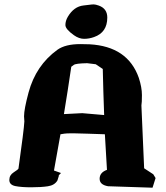

<svg xmlns="http://www.w3.org/2000/svg" viewBox="-20 -874 772 893"><path d="M439.5 -848.1Q479 -834 479 -792.5Q479 -723.1 417.5 -701.7Q394.5 -693.4 371.1 -693.4Q347.7 -693.4 324.2 -710Q284.2 -738.3 284.2 -757.6Q284.2 -776.9 295.4 -795.9Q323.7 -843.8 368.7 -848.6Q386.2 -850.6 394 -851.6Q407.7 -853.5 416 -853.5Q424.3 -853.5 439.5 -848.1ZM443.4 -42.5Q443.4 -71.8 477.5 -84Q472.2 -167 467.8 -249.5Q433.6 -250.5 388.2 -252.2Q342.8 -253.9 324.2 -253.9H312.5Q289.1 -253.9 279.3 -252.4Q265.6 -250 261.2 -249.5Q246.6 -165.5 231 -80.6H231.9L263.7 -69.3L252.9 -58.1L253.9 -56.6L247.1 -34.7Q233.9 -12.2 202.4 -7.6Q170.9 -2.9 125 -2.9Q79.1 -2.9 51.3 -8.5Q23.4 -14.2 23.4 -36.9Q23.4 -59.6 43.5 -72.3Q63.5 -85 65.9 -89.8Q91.3 -270.5 93.3 -309.1L91.8 -333Q91.8 -365.7 112.8 -443.8Q147 -570.3 247.1 -642.6Q284.2 -668.9 353.5 -668.9Q370.1 -668.9 396.5 -668Q574.2 -658.2 625.5 -512.2Q640.1 -467.8 640.1 -431.9Q640.1 -396 637.7 -383.3L650.4 -91.3L692.9 -63.5L703.6 -45.9L689.5 -1L482.4 -7.8Q443.4 -14.6 443.4 -42.5ZM425.3 -575.2 385.3 -580.1Q332 -579.1 323 -572Q314 -564.9 311.5 -563.5Q295.4 -452.6 277.3 -343.3L362.3 -347.7Q415 -342.8 464.4 -338.9Q460.4 -445.8 458 -553.2Z"/></svg>

Font: Drukaatie burti
Style: Heavy
Weight: 800
Version: Version 0.14